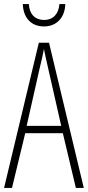

<svg xmlns="http://www.w3.org/2000/svg" viewBox="-20 -924 432 944"><path d="M301 -904H272C269 -857 242 -826 197 -826C151 -826 124 -856 122 -904H92C95 -831 138 -794 196 -794C258 -794 299 -837 301 -904ZM353 0H392L221 -714H171L0 0H39L104 -269H289ZM215 -596 281 -305H111L177 -597C185 -631 191 -654 196 -683C202 -654 207 -630 215 -596Z"/></svg>

Font: Noto Sans Devanagari UI ExtraCondensed ExtraLight
Style: Regular
Weight: 200
Width: 2
Designer: Jelle Bosma - Monotype Design Team
Foundry: Monotype Imaging Inc.
Version: Version 2.004